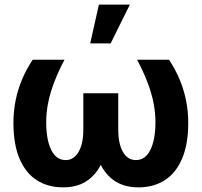

<svg xmlns="http://www.w3.org/2000/svg" viewBox="-20 -806 878 836"><path d="M122.3 -545.9H260.7Q233.8 -494.6 216.2 -448.4Q198.5 -402.2 189.9 -359.5Q181.2 -316.7 181.2 -274.4Q181.2 -197.7 203 -153.3Q224.8 -109 266 -109Q301 -109 321.9 -144.3Q342.8 -179.6 342.8 -242.2V-400H453.1V-256.8Q453.1 -176.6 431.2 -116.6Q409.3 -56.5 365.5 -23.4Q321.8 9.8 255.1 9.8Q188.5 9.8 139.9 -21.6Q91.3 -53 64.9 -115.5Q38.5 -177.9 38.5 -270.9Q38.5 -321.7 48.1 -369.3Q57.8 -416.9 76.6 -461.2Q95.3 -505.6 122.3 -545.9ZM577 -545.9H715.8Q743.1 -505.4 761.7 -461.1Q780.3 -416.9 789.9 -369.3Q799.6 -321.7 799.6 -270.9Q799.6 -178.3 773.1 -115.8Q746.6 -53.2 697.9 -21.7Q649.2 9.8 582.6 9.8Q516.2 9.8 472.2 -23.3Q428.2 -56.3 406.4 -116.4Q384.6 -176.4 384.6 -256.8V-400H494.9V-242.2Q494.9 -179 515.6 -144Q536.3 -109 571.7 -109Q612.9 -109 634.9 -153.6Q656.8 -198.2 656.8 -274.4Q656.8 -316.5 648.2 -359.6Q639.6 -402.6 621.7 -448.8Q603.9 -495 577 -545.9ZM372.8 -617 410.6 -785.9H545.4L461.8 -617Z"/></svg>

Font: GitLab Sans
Style: Regular
Weight: 400
Designer: Rasmus Andersson
Foundry: Modifications by GitLab B.V., manufactured by rsms
Version: Version 4.000;git-c8fb6b7